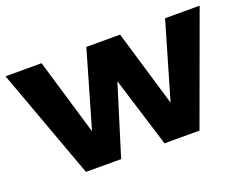

<svg xmlns="http://www.w3.org/2000/svg" viewBox="-94 -711 1127 882"><g transform="rotate(-20 469.5 -269.5)"><path d="M-5 -539H171L282 -166L390 -539H555L666 -166L775 -539H944L747 0H576L470 -342L364 0H192Z"/></g></svg>

Font: Trueno
Style: Bd
Weight: 700
Designer: Julieta Ulanovsky
Foundry: Julieta Ulanovsky
Version: Version 3.001b